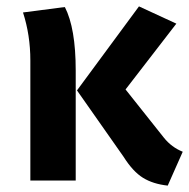

<svg xmlns="http://www.w3.org/2000/svg" viewBox="-20 -565 592 601"><path d="M532 -491 373 -285 493 -134Q517 -104 552 -90L505 16Q459 11 427.5 -8.5Q396 -28 367 -74L221 -282L415 -545ZM183 -543Q217 -477 217 -344V0H75V-376Q75 -455 52 -526Z"/></svg>

Font: FiraGO SemiBold
Style: Regular
Weight: 600
Designer: bBox Type
Foundry: bBox Type GmbH
Version: Version 1.001;PS 001.001;hotconv 1.0.88;makeotf.lib2.5.64775